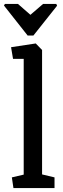

<svg xmlns="http://www.w3.org/2000/svg" viewBox="-36 -952 320 972"><path d="M-11 -932H55L118 -877L182 -932H249L253 -923L133 -772H104L-16 -924ZM32 0 24 -54 84 -68V-654H30L20 -713L145 -732L177 -699V-69L240 -54V0Z"/></svg>

Font: Kreon Light
Style: Regular
Weight: 400
Version: Version 2.002